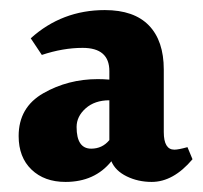

<svg xmlns="http://www.w3.org/2000/svg" viewBox="-20 -726 402 381"><path d="M197 -527Q168 -527 150 -511Q132 -495 132 -474Q132 -431 161 -431Q183 -431 197 -448ZM281 -365Q254 -365 231.5 -376Q209 -387 201 -406Q168 -365 110 -365Q68 -365 42.5 -389.5Q17 -414 17 -456Q17 -513 66 -541Q115 -569 174 -569Q185 -569 197 -568V-585Q197 -631 144 -631Q105 -631 63 -617L41 -650Q103 -706 188 -706Q246 -706 275.5 -675.5Q305 -645 305 -588V-464Q305 -429 326 -429Q334 -429 352 -434L362 -410Q324 -365 281 -365Z"/></svg>

Font: Halant
Style: Bold
Weight: 700
Designer: Hitesh Malaviya (Devanagari), Satya Rajpurohit (Latin)
Foundry: Indian Type Foundry
Version: Version 1.101;PS 1.0;hotconv 1.0.78;makeotf.lib2.5.61930; tt